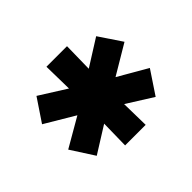

<svg xmlns="http://www.w3.org/2000/svg" viewBox="-96 -843 680 680"><g transform="rotate(-45 243.5 -503.0)"><path d="M391 -351 294 -412 296 -306H193L195 -413L96 -351L40 -438L149 -501L38 -567L95 -652L195 -589L193 -700H296L294 -589L394 -652L451 -567L340 -501L449 -438Z"/></g></svg>

Font: Rosa Sans Black
Style: Regular
Weight: 900
Designer: Pentagram / MCKL
Foundry: Pentagram / MCKL
Version: Version 1.005;September 16, 2019;FontCreator 11.5.0.2425 64-